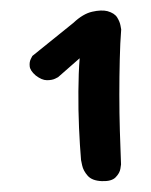

<svg xmlns="http://www.w3.org/2000/svg" viewBox="-20 -669 284 362"><path d="M172 -327.5Q153.5 -328.2 145.2 -337.8Q137 -347.2 134.9 -357.2Q132.8 -367.2 132.8 -367.2Q130.5 -394 129 -428Q127.5 -462 127.8 -496.8Q128 -531.5 130.2 -559.2L89.5 -523.5Q89.5 -523.5 83.8 -520.6Q78 -517.8 68.4 -517.8Q58.8 -517.8 47.2 -526.8Q36.8 -535.8 36 -544Q35.2 -552.2 38.1 -557.9Q41 -563.5 41 -563.5L118.5 -626Q136.5 -643 153.8 -646.9Q171 -650.8 182.5 -648Q196 -644.2 201 -636Q206 -627.8 207.2 -620.6Q208.5 -613.5 208.5 -613.5Q206.5 -588.5 205.8 -556.6Q205 -524.8 205 -490.1Q205 -455.5 206 -421.9Q207 -388.2 208.2 -359Q208.2 -359 207 -350.9Q205.8 -342.8 198.1 -334.8Q190.5 -326.8 172 -327.5Z"/></svg>

Font: Sour Gummy Black
Style: Regular
Weight: 900
Version: Version 1.000